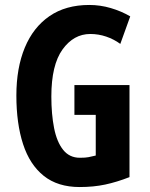

<svg xmlns="http://www.w3.org/2000/svg" viewBox="-20 -837 603 774"><path d="M280 -494H502V-123Q451 -103 404 -93Q357 -83 301 -83Q213 -83 156.5 -128Q100 -173 73 -256Q46 -339 46 -452Q46 -563 80 -645Q114 -727 179.5 -772Q245 -817 340 -817Q384 -817 426.5 -804.5Q469 -792 505 -771L465 -660Q439 -679 408 -689.5Q377 -700 344 -700Q277 -700 232 -637.5Q187 -575 187 -448Q187 -377 198 -321Q209 -265 234.5 -233Q260 -201 302 -201Q325 -201 337 -203.5Q349 -206 366 -210V-374H280Z"/></svg>

Font: Noto Sans Kannada UI ExtraCondensed
Style: Bold
Weight: 700
Width: 2
Designer: Jelle Bosma - Monotype Design Team
Foundry: Monotype Imaging Inc.
Version: Version 2.005; ttfautohint (v1.8.4.7-5d5b)